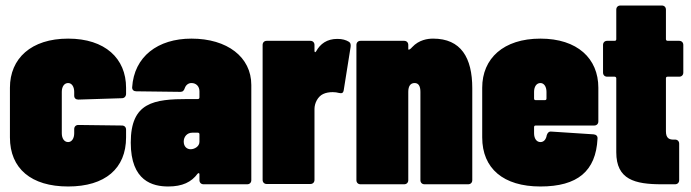

<svg xmlns="http://www.w3.org/2000/svg" viewBox="-20 -668 2504 696"><path d="M227 8C361 8 437 -57 437 -170V-198C437 -207 431 -213 422 -213L264 -215C255 -215 249 -209 249 -200V-185C249 -166 240 -153 227 -153C213 -153 204 -166 204 -185V-335C204 -354 213 -367 227 -367C240 -367 249 -354 249 -335V-321C249 -312 255 -307 264 -307L422 -312C431 -312 437 -319 437 -328V-350C437 -456 361 -528 227 -528C93 -528 16 -456 16 -350V-170C16 -57 93 8 227 8Z M674 -528C552 -528 466 -463 459 -351C459 -342 465 -337 474 -337L634 -335C643 -335 647 -340 650 -349C654 -360 663 -367 674 -367C691 -367 703 -355 703 -337V-315C703 -311 701 -309 697 -309H663C537 -309 454 -297 454 -151C454 -11 534 8 590 8C641 8 674 -8 696 -38C700 -42 703 -41 703 -36V-15C703 -6 709 0 718 0H876C885 0 891 -6 891 -15V-360C891 -461 804 -528 674 -528ZM671 -127C658 -127 646 -136 646 -155C646 -172 658 -187 677 -187H697C701 -187 703 -185 703 -181V-154C703 -137 685 -127 671 -127Z M1203 -527C1165 -527 1141 -509 1126 -482C1123 -477 1120 -478 1120 -484V-505C1120 -514 1114 -520 1105 -520H947C938 -520 932 -514 932 -505V-16C932 -7 938 -1 947 -1H1105C1114 -1 1120 -7 1120 -16V-273C1120 -294 1132 -318 1151 -327C1161 -332 1174 -334 1186 -334C1194 -334 1202 -333 1209 -331C1219 -329 1224 -330 1226 -341L1251 -498C1252 -507 1251 -513 1244 -517C1234 -523 1221 -527 1203 -527Z M1550 -528C1531 -528 1499 -524 1474 -497C1469 -491 1464 -488 1462 -488C1461 -488 1460 -488 1460 -490V-505C1460 -514 1454 -520 1445 -520H1287C1278 -520 1272 -514 1272 -505V-15C1272 -6 1278 0 1287 0H1445C1454 0 1460 -6 1460 -15V-335C1460 -356 1468 -367 1483 -367C1497 -367 1504 -356 1504 -335V-15C1504 -6 1510 0 1519 0H1677C1686 0 1692 -6 1692 -15V-348C1692 -459 1651 -528 1550 -528Z M2149 -228V-350C2149 -456 2073 -528 1939 -528C1805 -528 1728 -456 1728 -350V-170C1728 -57 1805 8 1939 8C2074 8 2140 -48 2146 -165C2147 -175 2141 -180 2132 -181L1979 -191C1970 -192 1965 -187 1962 -178C1960 -165 1953 -153 1939 -153C1925 -153 1916 -166 1916 -185V-207C1916 -211 1918 -213 1922 -213H2134C2143 -213 2149 -219 2149 -228ZM1939 -367C1952 -367 1961 -354 1961 -335V-311C1961 -307 1959 -305 1955 -305H1922C1918 -305 1916 -307 1916 -311V-335C1916 -354 1925 -367 1939 -367Z M2457 -405V-505C2457 -514 2451 -520 2442 -520H2400C2396 -520 2394 -523 2394 -526V-633C2394 -642 2388 -648 2379 -648H2229C2220 -648 2214 -642 2214 -633V-526C2214 -522 2212 -520 2208 -520H2181C2172 -520 2166 -514 2166 -505V-405C2166 -396 2172 -390 2181 -390H2208C2212 -390 2214 -387 2214 -384V-116C2214 -17 2281 0 2379 0H2427C2436 0 2442 -6 2442 -15V-147C2442 -156 2436 -162 2427 -162H2425C2407 -161 2394 -166 2394 -192V-384C2394 -388 2396 -390 2400 -390H2442C2451 -390 2457 -396 2457 -405Z"/></svg>

Font: Barlow Condensed Black
Style: Regular
Weight: 900
Width: 3
Designer: Jeremy Tribby
Foundry: Tribby Type
Version: Version 1.422;hotconv 1.0.109;makeotfexe 2.5.65596